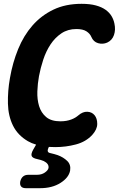

<svg xmlns="http://www.w3.org/2000/svg" viewBox="-20 -760 640 1005"><path d="M32 -351Q46 -432 75 -503Q104 -574 150 -626.5Q196 -679 259.5 -709.5Q323 -740 407 -740Q451 -740 482 -731.5Q513 -723 533 -708.5Q553 -694 564 -675.5Q575 -657 579 -636Q586 -604 576.5 -576.5Q567 -549 541 -537Q518 -527 493.5 -534Q469 -541 458 -567Q451 -584 432.5 -596Q414 -608 380 -608Q335 -608 301.5 -585.5Q268 -563 244.5 -527.5Q221 -492 206.5 -448Q192 -404 184 -361Q177 -323 175.5 -281.5Q174 -240 184.5 -205Q195 -170 221.5 -147.5Q248 -125 296 -125Q313 -125 327 -127.5Q341 -130 353 -134.5Q365 -139 374 -144.5Q383 -150 390 -156Q413 -176 437 -175Q461 -174 475 -157Q489 -140 489 -111.5Q489 -83 463 -54Q430 -18 377.5 -4Q325 10 270 10Q252 10 236 9L233 15Q228 26 230.5 33Q233 40 246 42Q264 46 282 52Q312 63 332 82.5Q352 102 347 133Q340 170 296.5 197.5Q253 225 190 225H115Q98 225 90.5 216Q83 207 86 190Q90 173 100.5 164Q111 155 128 155H173Q198 155 215 143Q232 131 234 119Q237 97 209 83Q195 77 176 73Q151 68 146 57Q141 46 154 23L169 -3Q145 -10 126 -21Q73 -52 48 -102.5Q23 -153 21.5 -218Q20 -283 32 -351Z"/></svg>

Font: Maple Mono ExtraBold
Style: Italic
Weight: 800
Italic angle: -10°
Monospace: yes
Designer: subframe7536
Version: Version 7.200